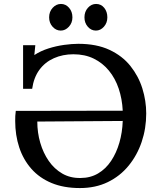

<svg xmlns="http://www.w3.org/2000/svg" viewBox="-20 -938 802 973"><path d="M385 15Q303 15 241.5 -10.5Q180 -36 139 -82.5Q98 -129 77.5 -191Q57 -253 57 -325Q57 -338 57.5 -350.5Q58 -363 60 -376L602 -377Q599 -437 581.5 -489Q564 -541 532 -580Q500 -619 455 -641Q410 -663 352 -663Q298 -663 253 -643Q208 -623 179.5 -584Q151 -545 143 -488H97V-709H159L154 -659Q186 -680 225.5 -692.5Q265 -705 305 -710.5Q345 -716 377 -716Q469 -716 534.5 -685.5Q600 -655 641 -603.5Q682 -552 701.5 -489.5Q721 -427 721 -363Q721 -287 698 -219Q675 -151 631.5 -98Q588 -45 526 -15Q464 15 385 15ZM388 -36Q438 -36 477 -59Q516 -82 543 -122.5Q570 -163 585 -215Q600 -267 602 -325L169 -322Q169 -266 184 -214.5Q199 -163 227 -122.5Q255 -82 295.5 -58.5Q336 -35 388 -36ZM288 -783Q264 -783 246.5 -802.5Q229 -822 229 -850Q229 -879 247 -898.5Q265 -918 289 -918Q313 -918 330 -898.5Q347 -879 347 -850Q347 -822 329 -802.5Q311 -783 288 -783ZM466 -783Q442 -783 425 -802.5Q408 -822 408 -850Q408 -879 425.5 -898.5Q443 -918 467 -918Q492 -918 508 -898.5Q524 -879 524 -850Q524 -822 506.5 -802.5Q489 -783 466 -783Z"/></svg>

Font: Lora Medium
Style: Regular
Weight: 500
Designer: Olga Karpushina, Alexei Vanyashin (Cyrillic)
Foundry: Cyreal
Version: Version 3.004